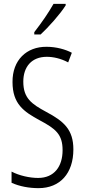

<svg xmlns="http://www.w3.org/2000/svg" viewBox="-20 -967 441 997"><path d="M321 -939V-947H258C230 -898 199 -853 158 -800V-788H191C231 -825 292 -893 321 -939ZM361 -191C361 -294 312 -337 220 -386C144 -427 101 -457 101 -543C101 -621 145 -672 223 -672C255 -672 295 -664 334 -643L353 -693C321 -710 273 -724 222 -724C118 -725 44 -655 45 -541C45 -427 104 -387 185 -343C270 -298 305 -269 305 -187C305 -103 262 -43 178 -43C134 -43 80 -55 40 -76V-18C81 1 132 10 180 10C292 10 361 -67 361 -191Z"/></svg>

Font: Noto Sans Kannada ExtraCondensed Light
Style: Regular
Weight: 300
Width: 2
Designer: Jelle Bosma - Monotype Design Team
Foundry: Monotype Imaging Inc.
Version: Version 2.005